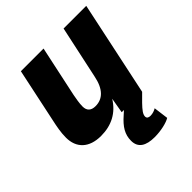

<svg xmlns="http://www.w3.org/2000/svg" viewBox="-206 -674 1030 1030"><g transform="rotate(-45 309.0 -159.0)"><path d="M177 12C257 12 319 -21 360 -87L345 0H362L341 19C294 60 272 96 272 144C272 197 310 220 376 220C424 220 474 208 496 194L485 110C474 117 458 123 441 123C427 123 417 118 417 105C417 88 431 70 458 42L500 0L614 -538H442L378 -240C362 -158 323 -122 269 -122C235 -122 218 -139 218 -170C218 -196 224 -226 228 -248L290 -538H118L53 -231C45 -194 37 -156 37 -115C37 -37 86 12 177 12Z"/></g></svg>

Font: Geist ExtraBold
Style: Italic
Weight: 800
Italic angle: -12°
Designer: Basement.studio, Andrés Briganti, Mateo Zaragoza
Foundry: Basement.studio, Vercel, Andrés Briganti, Guido Ferreyra, Mateo Zaragoza
Version: Version 1.500